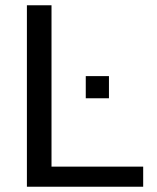

<svg xmlns="http://www.w3.org/2000/svg" viewBox="-20 -708 596 728"><path d="M82 0V-688H175.3V-76.2H522.9V0ZM305.2 -335.4V-419.4H393.1V-335.4Z"/></svg>

Font: Liberation Sans
Style: Regular
Weight: 400
Designer: Steve Matteson
Foundry: Ascender Corporation
Version: Version 2.00.1